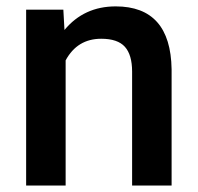

<svg xmlns="http://www.w3.org/2000/svg" viewBox="-20 -575 614 595"><path d="M176.3 -545.1 179.8 -482.1Q240.3 -555.2 338.5 -555.2Q508.8 -555.2 511.8 -360.2V0H389.4V-353.1Q389.4 -405 367 -430Q344.6 -454.9 293.7 -454.9Q219.6 -454.9 183.4 -387.9V0H61V-545.1Z"/></svg>

Font: Vazir FD Medium
Style: Regular
Weight: 500
Foundry: DejaVu fonts team - Redesigned by Saber Rastikerdar
Version: Version 21.10;October 20, 2019;FontCreator 12.0.0.2547 64-bi